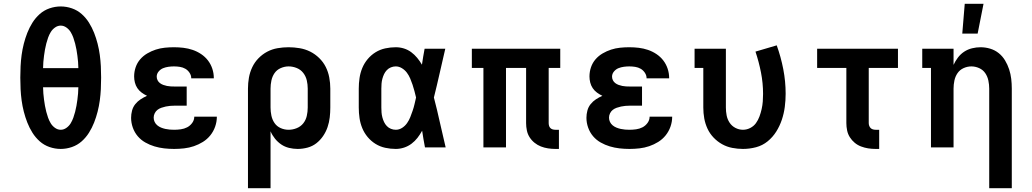

<svg xmlns="http://www.w3.org/2000/svg" viewBox="-20 -777 5440 1012"><path d="M300 8Q270 8 241 -2Q212 -12 189.5 -32Q167 -52 151 -77.5Q135 -103 124 -131Q113 -159 105.5 -188.5Q98 -218 94 -247.5Q90 -277 88.5 -307Q87 -337 87 -368Q87 -398 88.5 -428Q90 -458 94 -487.5Q98 -517 105.5 -546.5Q113 -576 124 -604Q135 -632 151 -657.5Q167 -683 189.5 -703Q212 -723 241 -733Q270 -743 300 -743Q330 -743 359 -733Q388 -723 410.5 -703Q433 -683 449 -657.5Q465 -632 476 -604Q487 -576 494.5 -546.5Q502 -517 506 -487.5Q510 -458 511.5 -428Q513 -398 513 -368Q513 -337 511.5 -307Q510 -277 506 -247.5Q502 -218 494.5 -188.5Q487 -159 476 -131Q465 -103 449 -77.5Q433 -52 410.5 -32Q388 -12 359 -2Q330 8 300 8ZM207 -418H393Q393 -434 391.5 -450.5Q390 -467 388 -483Q386 -499 383 -515.5Q380 -532 376 -547.5Q372 -563 366.5 -578.5Q361 -594 352.5 -608Q344 -622 330 -632Q316 -642 300 -642Q284 -642 270 -632Q256 -622 247.5 -608Q239 -594 233.5 -578.5Q228 -563 224 -547.5Q220 -532 217 -515.5Q214 -499 212 -483Q210 -467 208.5 -450.5Q207 -434 207 -418ZM300 -93Q316 -93 330 -103Q344 -113 352.5 -127Q361 -141 366.5 -156.5Q372 -172 376 -187.5Q380 -203 383 -219.5Q386 -236 388 -252Q390 -268 391.5 -284.5Q393 -301 393 -317H207Q207 -301 208.5 -284.5Q210 -268 212 -252Q214 -236 217 -219.5Q220 -203 224 -187.5Q228 -172 233.5 -156.5Q239 -141 247.5 -127Q256 -113 270 -103Q284 -93 300 -93Z M898 8Q871 8 845 5Q819 2 794 -5.5Q769 -13 746 -26Q723 -39 706 -59Q689 -79 680 -104.5Q671 -130 671 -156Q671 -175 676 -194Q681 -213 693 -228Q705 -243 721 -253.5Q737 -264 755 -272Q740 -279 726.5 -289Q713 -299 704 -312.5Q695 -326 691 -342Q687 -358 687 -374Q687 -399 695 -422.5Q703 -446 719 -464.5Q735 -483 756.5 -495.5Q778 -508 801 -515.5Q824 -523 848.5 -525.5Q873 -528 897 -528Q922 -528 947 -525Q972 -522 995.5 -514Q1019 -506 1040 -492Q1061 -478 1076 -458.5Q1091 -439 1099 -415Q1107 -391 1107 -366V-364H988V-365Q988 -380 979 -393.5Q970 -407 957 -414.5Q944 -422 928.5 -424.5Q913 -427 897 -427Q883 -427 868 -425Q853 -423 839.5 -417.5Q826 -412 816 -400Q806 -388 806 -373Q806 -363 810.5 -354Q815 -345 823 -339Q831 -333 840.5 -329.5Q850 -326 860 -324Q870 -322 880 -321.5Q890 -321 900 -321H964V-220H900Q888 -220 876.5 -219Q865 -218 853.5 -215.5Q842 -213 830.5 -209Q819 -205 810 -198Q801 -191 795.5 -180Q790 -169 790 -157Q790 -145 795 -134.5Q800 -124 809 -116.5Q818 -109 829 -104.5Q840 -100 851.5 -97.5Q863 -95 874.5 -94Q886 -93 898 -93Q915 -93 933 -95.5Q951 -98 966.5 -106Q982 -114 993 -129Q1004 -144 1004 -162H1123Q1123 -135 1114 -109.5Q1105 -84 1088.5 -63.5Q1072 -43 1049.5 -29Q1027 -15 1002 -6.5Q977 2 950.5 5Q924 8 898 8Z M1287 215V-310Q1287 -339 1292 -367.5Q1297 -396 1309.5 -422.5Q1322 -449 1342.5 -470Q1363 -491 1388.5 -504.5Q1414 -518 1443 -523Q1472 -528 1501 -528Q1530 -528 1559.5 -523Q1589 -518 1615 -505Q1641 -492 1662.5 -471Q1684 -450 1697 -424Q1710 -398 1715.5 -368.5Q1721 -339 1721 -310V-210Q1721 -184 1718 -158Q1715 -132 1706.5 -107Q1698 -82 1683 -60Q1668 -38 1647.5 -22Q1627 -6 1601 1Q1575 8 1549 8Q1526 8 1503.5 2.5Q1481 -3 1462.5 -15.5Q1444 -28 1429.5 -46Q1415 -64 1406 -85V215ZM1501 -93Q1523 -93 1544 -101.5Q1565 -110 1578.5 -127Q1592 -144 1597 -166Q1602 -188 1602 -210V-310Q1602 -332 1597 -353.5Q1592 -375 1578.5 -392.5Q1565 -410 1544 -418.5Q1523 -427 1501 -427Q1480 -427 1459.5 -418Q1439 -409 1427 -391.5Q1415 -374 1410.5 -352.5Q1406 -331 1406 -310V-210Q1406 -189 1410.5 -167.5Q1415 -146 1427 -128.5Q1439 -111 1459 -102Q1479 -93 1501 -93Z M2066 8Q2038 8 2010.5 2Q1983 -4 1959.5 -18.5Q1936 -33 1918 -54.5Q1900 -76 1889.5 -101.5Q1879 -127 1875 -154.5Q1871 -182 1871 -210V-310Q1871 -338 1875 -365.5Q1879 -393 1889.5 -418.5Q1900 -444 1918 -465.5Q1936 -487 1959.5 -501.5Q1983 -516 2010.5 -522Q2038 -528 2066 -528Q2088 -528 2109 -521.5Q2130 -515 2147.5 -502Q2165 -489 2179 -472Q2193 -455 2204 -436Q2207 -457 2210.5 -478Q2214 -499 2218 -520H2327Q2312 -456 2297.5 -391.5Q2283 -327 2267 -263Q2284 -198 2298.5 -132Q2313 -66 2329 0H2220Q2216 -22 2212 -44Q2208 -66 2205 -88Q2194 -68 2180.5 -50.5Q2167 -33 2149 -19.5Q2131 -6 2109.5 1Q2088 8 2066 8ZM2066 -93Q2084 -93 2099.5 -103Q2115 -113 2125.5 -128Q2136 -143 2142.5 -159.5Q2149 -176 2155 -193.5Q2161 -211 2165 -228.5Q2169 -246 2173 -263Q2169 -280 2164.5 -297Q2160 -314 2154.5 -330.5Q2149 -347 2142 -363.5Q2135 -380 2124.5 -394Q2114 -408 2098.5 -417.5Q2083 -427 2066 -427Q2053 -427 2040.5 -422Q2028 -417 2019 -407.5Q2010 -398 2004.5 -386.5Q1999 -375 1995.5 -362Q1992 -349 1991 -336Q1990 -323 1990 -310V-210Q1990 -197 1991 -184Q1992 -171 1995.5 -158Q1999 -145 2004.5 -133.5Q2010 -122 2019 -112.5Q2028 -103 2040.5 -98Q2053 -93 2066 -93Z M2907 8Q2888 8 2868.5 5Q2849 2 2831 -5Q2813 -12 2797.5 -24.5Q2782 -37 2771.5 -53.5Q2761 -70 2757 -89.5Q2753 -109 2753 -128V-419H2647V0H2528V-419H2467V-520H2933V-419H2872V-128Q2872 -121 2874 -114Q2876 -107 2881 -102Q2886 -97 2893 -95Q2900 -93 2907 -93H2926V8Z M3298 8Q3271 8 3245 5Q3219 2 3194 -5.5Q3169 -13 3146 -26Q3123 -39 3106 -59Q3089 -79 3080 -104.5Q3071 -130 3071 -156Q3071 -175 3076 -194Q3081 -213 3093 -228Q3105 -243 3121 -253.5Q3137 -264 3155 -272Q3140 -279 3126.5 -289Q3113 -299 3104 -312.5Q3095 -326 3091 -342Q3087 -358 3087 -374Q3087 -399 3095 -422.5Q3103 -446 3119 -464.5Q3135 -483 3156.5 -495.5Q3178 -508 3201 -515.5Q3224 -523 3248.5 -525.5Q3273 -528 3297 -528Q3322 -528 3347 -525Q3372 -522 3395.5 -514Q3419 -506 3440 -492Q3461 -478 3476 -458.5Q3491 -439 3499 -415Q3507 -391 3507 -366V-364H3388V-365Q3388 -380 3379 -393.5Q3370 -407 3357 -414.5Q3344 -422 3328.5 -424.5Q3313 -427 3297 -427Q3283 -427 3268 -425Q3253 -423 3239.5 -417.5Q3226 -412 3216 -400Q3206 -388 3206 -373Q3206 -363 3210.5 -354Q3215 -345 3223 -339Q3231 -333 3240.5 -329.5Q3250 -326 3260 -324Q3270 -322 3280 -321.5Q3290 -321 3300 -321H3364V-220H3300Q3288 -220 3276.5 -219Q3265 -218 3253.5 -215.5Q3242 -213 3230.5 -209Q3219 -205 3210 -198Q3201 -191 3195.5 -180Q3190 -169 3190 -157Q3190 -145 3195 -134.5Q3200 -124 3209 -116.5Q3218 -109 3229 -104.5Q3240 -100 3251.5 -97.5Q3263 -95 3274.5 -94Q3286 -93 3298 -93Q3315 -93 3333 -95.5Q3351 -98 3366.5 -106Q3382 -114 3393 -129Q3404 -144 3404 -162H3523Q3523 -135 3514 -109.5Q3505 -84 3488.5 -63.5Q3472 -43 3449.5 -29Q3427 -15 3402 -6.5Q3377 2 3350.5 5Q3324 8 3298 8Z M3896 8Q3868 8 3839.5 2.5Q3811 -3 3786 -17Q3761 -31 3741 -52Q3721 -73 3709 -99Q3697 -125 3692 -153Q3687 -181 3687 -210V-419H3641V-520H3806V-210Q3806 -189 3810 -168.5Q3814 -148 3825.5 -130.5Q3837 -113 3856 -103Q3875 -93 3896 -93Q3916 -93 3934.5 -102.5Q3953 -112 3964.5 -128Q3976 -144 3983 -163Q3990 -182 3994.5 -202Q3999 -222 4000.5 -242Q4002 -262 4002 -282Q4002 -339 3991 -395Q3980 -451 3962 -505L4074 -538Q4096 -477 4108.5 -412.5Q4121 -348 4121 -283Q4121 -248 4116.5 -213.5Q4112 -179 4101 -146Q4090 -113 4071.5 -83.5Q4053 -54 4026 -32Q3999 -10 3965 -1Q3931 8 3896 8Z M4595 8Q4575 8 4556 5Q4537 2 4518.5 -5Q4500 -12 4485 -24.5Q4470 -37 4459.5 -53.5Q4449 -70 4445 -89.5Q4441 -109 4441 -128V-419H4287V-520H4713V-419H4559V-128Q4559 -121 4561.5 -114Q4564 -107 4569 -102Q4574 -97 4581 -95Q4588 -93 4595 -93H4614V8Z M5194 215V-310Q5194 -331 5189.5 -352.5Q5185 -374 5173 -391.5Q5161 -409 5141 -418Q5121 -427 5100 -427Q5079 -427 5059 -418Q5039 -409 5027 -391.5Q5015 -374 5010.5 -352.5Q5006 -331 5006 -310V0H4887V-419H4841V-520H5006V-435Q5015 -455 5029 -473.5Q5043 -492 5062 -504.5Q5081 -517 5103.5 -522.5Q5126 -528 5148 -528Q5174 -528 5199 -520.5Q5224 -513 5244 -497Q5264 -481 5277.5 -458.5Q5291 -436 5299 -411.5Q5307 -387 5310 -361.5Q5313 -336 5313 -310V215ZM5052 -600 5065 -757H5164L5133 -600Z"/></svg>

Font: Iosevka Etoile
Style: Bold
Weight: 700
Designer: Belleve Invis
Foundry: Belleve Invis
Version: Version 28.1.0; ttfautohint (v1.8.4)